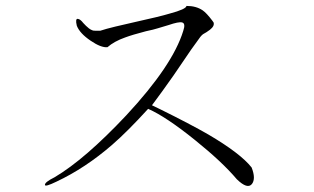

<svg xmlns="http://www.w3.org/2000/svg" viewBox="-20 -671 1040 636"><path d="M312.5 -569.3H294.9Q286.1 -568.4 274.4 -577.1Q264.6 -585 255.9 -594.7Q246.1 -607.4 238.3 -608.4Q228.5 -610.4 234.4 -585.9Q244.1 -560.5 280.3 -536.1Q314.5 -512.7 335.9 -514.6Q358.4 -534.2 394.5 -546.9Q418 -555.7 462.9 -567.4Q490.2 -573.2 502 -577.1Q522.5 -583 538.1 -587.9Q572.3 -599.6 583 -596.7Q595.7 -593.8 586.9 -568.4Q551.8 -454.1 398.4 -289.1Q261.7 -143.6 161.1 -84Q127.9 -67.4 128.9 -58.6Q128.9 -50.8 167 -69.3Q262.7 -114.3 351.6 -191.4Q402.3 -235.4 470.7 -310.5Q530.3 -284.2 626 -207Q715.8 -134.8 764.6 -77.1Q799.8 -43 814.5 -61.5Q828.1 -79.1 813.5 -116.2Q776.4 -163.1 669.9 -225.6Q610.4 -259.8 511.7 -308.6L483.4 -322.3Q515.6 -365.2 554.7 -420.9Q577.1 -453.1 613.3 -506.8L643.6 -548.8Q646.5 -552.7 652.3 -557.6Q655.3 -559.6 664.1 -564.5Q677.7 -573.2 682.6 -579.1Q690.4 -587.9 687.5 -596.7L682.6 -603.5Q664.1 -627.9 651.4 -636.7Q629.9 -651.4 597.7 -651.4Q596.7 -640.6 542 -626Q509.8 -616.2 425.8 -597.7Q382.8 -587.9 362.3 -583Q330.1 -575.2 312.5 -569.3Z"/></svg>

Font: BatangChe
Style: Regular
Weight: 400
Monospace: yes
Version: Version 2.21